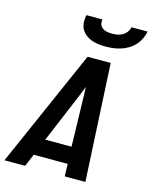

<svg xmlns="http://www.w3.org/2000/svg" viewBox="-149 -974 839 1059"><g transform="rotate(15 270.5 -445.0)"><path d="M-19 0 276 -670H408L443 0H325L323 -71H129L99 0ZM169 -168H319L312 -447Q312 -462 311 -477Q310 -492 310 -507Q304 -492 298 -477Q292 -462 286 -447ZM357 -750Q336 -750 315.5 -752.5Q295 -755 276 -762Q257 -769 242 -781Q227 -793 217.5 -810Q208 -827 207 -848Q206 -869 210 -890H302Q299 -875 303.5 -862Q308 -849 319 -841Q330 -833 344 -830.5Q358 -828 373 -828Q388 -828 403 -830.5Q418 -833 432 -841Q446 -849 455.5 -862Q465 -875 468 -890H560Q556 -869 546 -848Q536 -827 520.5 -810Q505 -793 485 -781Q465 -769 443 -762Q421 -755 399.5 -752.5Q378 -750 357 -750Z"/></g></svg>

Font: Lode Term
Style: Bold Italic
Weight: 700
Italic angle: -11°
Monospace: yes
Designer: Belleve Invis
Foundry: Belleve Invis
Version: Version 29.2.0